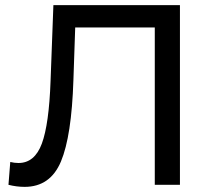

<svg xmlns="http://www.w3.org/2000/svg" viewBox="-20 -720 830 748"><path d="M188 -700H681V0H583V-613H273L266 -408Q259 -190 217.5 -91Q176 8 76 8Q45 8 13 0L20 -89Q36 -85 52 -85Q115 -85 143 -160.5Q171 -236 177 -405Z"/></svg>

Font: Montserrat
Style: Regular
Weight: 500
Designer: Julieta Ulanovsky
Foundry: Julieta Ulanovsky
Version: Version 7.200;PS 007.200;hotconv 1.0.88;makeotf.lib2.5.64775